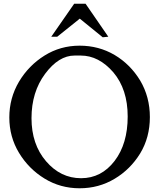

<svg xmlns="http://www.w3.org/2000/svg" viewBox="-20 -990 854 1030"><path d="M531 -790 561 -793 439 -970H378L255 -793H287L408 -890ZM413 -692Q510 -692 588 -602Q665 -511 665 -365Q665 -219 595 -127Q524 -34 415 -34Q305 -34 227 -125Q149 -216 149 -356Q149 -496 222 -594Q295 -692 380 -692ZM82 -170Q134 -84 219 -32Q304 20 407 20Q510 20 595 -31Q679 -81 732 -167Q784 -253 784 -362Q784 -470 732 -558Q679 -645 595 -695Q510 -745 407 -745Q304 -745 219 -692Q134 -639 82 -552Q30 -464 30 -360Q30 -256 82 -170Z"/></svg>

Font: Sawarabi Mincho
Style: Regular
Weight: 400
Version: Version 1.082; ttfautohint (v1.8.4.7-5d5b)